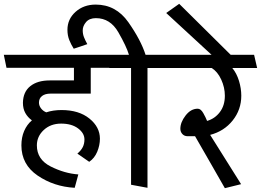

<svg xmlns="http://www.w3.org/2000/svg" viewBox="-31 -967 1366 1005"><path d="M411 -237Q411 -270 377.5 -295Q344 -320 289 -320Q234 -320 198 -286.5Q162 -253 162 -206Q162 -132 234.5 -95.5Q307 -59 379 -54L360 16Q251 10 166 -48Q81 -106 81 -206Q81 -248 95.5 -281.5Q110 -315 136 -337Q114 -353 101.5 -375.5Q89 -398 89 -429Q90 -486 127.5 -516Q165 -546 229 -546H356V-612H3L-11 -680H536L552 -612H444V-477H234Q205 -477 189 -464.5Q173 -452 173 -430Q173 -414 183.5 -400Q194 -386 211 -379Q229 -385 249 -388Q269 -391 291 -391Q382 -391 437 -346.5Q492 -302 492 -241Q492 -207 478 -173Q464 -139 436 -120L374 -163Q394 -180 402.5 -197.5Q411 -215 411 -237Z M426 -736Q408 -729 390 -723.5Q372 -718 355 -712Q342 -732 332 -756.5Q322 -781 322 -811Q322 -867 364.5 -905Q407 -943 470 -943Q576 -943 641 -850.5Q706 -758 731 -680H852Q856 -663 860.5 -645.5Q865 -628 869 -611H741V16L655 0V-611H541Q538 -628 534.5 -645.5Q531 -663 527 -680H644Q631 -724 588.5 -798Q546 -872 471 -872Q437 -872 419.5 -851.5Q402 -831 402 -808Q402 -789 408.5 -772.5Q415 -756 426 -736Z M990 -254H951Q934 -254 923.5 -265.5Q913 -277 913 -293Q913 -327 940.5 -362.5Q968 -398 1004 -398Q1020 -398 1033 -375Q1046 -352 1053 -334Q1094 -346 1120 -380.5Q1146 -415 1146 -466Q1146 -509 1127 -550.5Q1108 -592 1077 -611H864Q861 -628 857.5 -645.5Q854 -663 850 -680H1299L1315 -611H1185Q1208 -583 1220 -543.5Q1232 -504 1232 -466Q1232 -393 1187 -336.5Q1142 -280 1069 -261L1231 -3L1146 18Q1107 -49 1068.5 -117.5Q1030 -186 990 -254Z M1217 -640H1120L839 -899L907 -947Z"/></svg>

Font: Palanquin
Style: Regular
Weight: 400
Designer: Pria Ravichandran
Version: Version 1.0.4